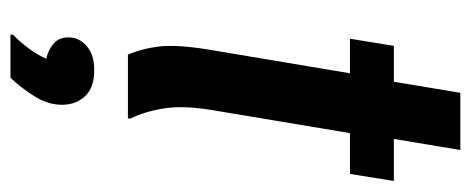

<svg xmlns="http://www.w3.org/2000/svg" viewBox="-282 -382 886 361"><g transform="rotate(90 160.5 -202.0)"><path d="M83.3 0Q71.7 -26.7 67.9 -59.2Q64.2 -91.7 73.3 -149.2L118.3 -417.5H53.3L66.7 -500H134.2L155 -625H262.5L241.7 -500H320.8L307.5 -417.5H230.8L188.3 -163.3Q178.3 -105.8 184.2 -68.8Q190 -31.7 203.3 -5V0ZM45.8 220.8V215.8Q58.3 204.2 71.7 186.2Q85 168.3 90.8 153.3Q76.7 150.8 63.8 140.8Q50.8 130.8 50.8 111.7Q50.8 91.7 67.1 77.5Q83.3 63.3 112.5 63.3Q145 63.3 161.2 80.4Q177.5 97.5 177.5 124.2Q177.5 150 161.7 175.4Q145.8 200.8 126.7 220.8Z"/></g></svg>

Font: Familjen Grotesk Medium
Style: Italic
Weight: 500
Italic angle: -9.46201°
Designer: Anders Wikstroem, Jonas Baeckman, Matilda Gysing, Kristian Moeller
Foundry: Familjen STHLM AB
Version: Version 2.002; ttfautohint (v1.8.4.7-5d5b)